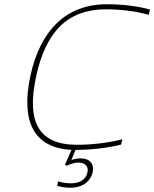

<svg xmlns="http://www.w3.org/2000/svg" viewBox="-20 -699 728 907"><path d="M683 -629 688 -654C632 -670 557 -679 485 -679C291 -679 169 -554 123 -338C78 -124 140 0 318 9L287 79L295 84C314 75 335 69 348 69C382 69 400 87 393 116C387 147 358 167 317 167C299 167 274 164 254 158L250 179C270 185 294 188 313 188C368 188 408 159 418 114C426 74 404 49 359 49C348 49 332 52 317 57L337 9H339C410 9 490 0 552 -16L558 -41C487 -23 409 -15 344 -15C162 -15 105 -123 150 -335C195 -547 298 -655 480 -655C544 -655 620 -647 683 -629Z"/></svg>

Font: LT Wave Mono Thin
Style: Italic
Weight: 100
Designer: Daniel Lyons
Version: Version 2.5 (Glyphs App)